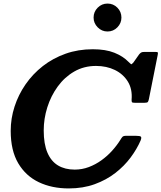

<svg xmlns="http://www.w3.org/2000/svg" viewBox="-20 -1041 905 1076"><path d="M582.5 -864.5Q615 -864.5 637.8 -887.8Q660.5 -911 660.5 -942.5Q660.5 -975 637.8 -998Q615 -1021 582.5 -1021Q550.5 -1021 527.5 -998Q504.5 -975 504.5 -942.5Q504.5 -911 527.5 -887.8Q550.5 -864.5 582.5 -864.5ZM767.5 -252.5Q774.5 -269.5 769.8 -274.8Q765 -280 740.5 -280H687Q671.5 -280 666 -273.8Q660.5 -267.5 655 -258Q635.5 -226.5 608.5 -196.5Q581.5 -166.5 548.5 -142.8Q515.5 -119 477.8 -104.8Q440 -90.5 398.5 -90.5Q344 -90.5 305.2 -113.8Q266.5 -137 245.8 -185.5Q225 -234 225 -310Q225 -375.5 245.2 -439.8Q265.5 -504 303.8 -556.5Q342 -609 396.2 -640.2Q450.5 -671.5 518 -671.5Q577 -671.5 623.8 -648.8Q670.5 -626 696.5 -583.8Q722.5 -541.5 717.5 -482.5Q717 -471.5 719.8 -468.2Q722.5 -465 736 -465H790Q805 -465 808.5 -469.5Q812 -474 814.5 -486L864 -734Q866 -744.5 864.2 -747.2Q862.5 -750 850.5 -750H788.5Q775.5 -750 770.2 -746.2Q765 -742.5 759.5 -736L727.5 -690.5Q717 -678.5 714 -681.5Q711 -684.5 700 -694.5Q669.5 -726 620.8 -745.5Q572 -765 500 -765Q418 -765 347.5 -740Q277 -715 220.2 -670.8Q163.5 -626.5 123.2 -568.2Q83 -510 61.5 -443.5Q40 -377 40 -307.5Q40 -197.5 82.2 -126Q124.5 -54.5 197.8 -19.8Q271 15 365 15Q445.5 15 510.8 -8.8Q576 -32.5 626.2 -71.5Q676.5 -110.5 711.8 -158Q747 -205.5 767.5 -252.5Z"/></svg>

Font: Besley
Style: Bold Italic
Weight: 700
Italic angle: -13°
Designer: Owen Earl
Foundry: indestructible type*
Version: Version 2.001